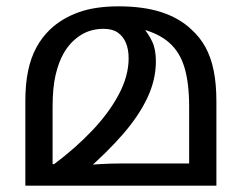

<svg xmlns="http://www.w3.org/2000/svg" viewBox="-20 -586 763 606"><path d="M354 -566Q433 -566 489.5 -547.5Q546 -529 583 -494Q611 -469 628.5 -437Q646 -405 654.5 -363Q663 -321 663 -266V0H60V-268Q60 -320 68.5 -361.5Q77 -403 94.5 -435.5Q112 -468 138 -493Q175 -528 227.5 -547Q280 -566 354 -566ZM307 -495Q265 -495 233 -474Q201 -453 181 -418Q165 -390 155.5 -349.5Q146 -309 146 -249V-68H151Q219 -119 272 -175Q325 -231 355.5 -289Q386 -347 386 -402Q386 -430 377.5 -450.5Q369 -471 352 -483Q335 -495 307 -495ZM472 -393Q472 -334 445 -277Q418 -220 368 -162.5Q318 -105 249 -45L247 -65Q276 -67 304 -68.5Q332 -70 360 -70H577V-249Q577 -323 562.5 -372Q548 -421 515 -450.5Q482 -480 428 -494L430 -501Q449 -479 460.5 -454.5Q472 -430 472 -393Z"/></svg>

Font: hexmalayalam15
Style: Book
Weight: 400
Designer: Jelle Bosma - Monotype Design Team
Foundry: Monotype Imaging Inc.
Version: Version 2.003